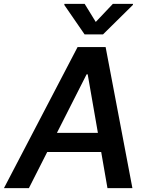

<svg xmlns="http://www.w3.org/2000/svg" viewBox="-41 -970 773 990"><path d="M108 0 202.4 -186.1H480.8L513.1 0H641.7L503.6 -727.3H359L-20.6 0ZM252.5 -284.8 405.5 -586.6H411.2L463.8 -284.8ZM290.5 -944.6 395.2 -792.6H490.1L644.2 -944.6L644.9 -949.9H540.8L452.8 -856.9L395.6 -949.9H291.2Z"/></svg>

Font: Magic Ui Pro Semi Bold
Style: Italic
Weight: 600
Italic angle: -9.39999°
Designer: Stefan Endress, Andreas Faust
Version: Version 1.000;FEAKit 1.0